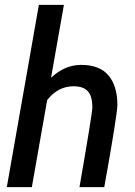

<svg xmlns="http://www.w3.org/2000/svg" viewBox="-20 -770 556 790"><path d="M409 0H307Q360 -305 360 -328Q360 -374 341.5 -394.5Q323 -415 283 -415Q218 -415 174 -358L111 0H8L140 -750H243L190 -450Q246 -503 314 -503Q390 -503 426.5 -459.5Q463 -416 463 -338Q463 -301 409 0Z"/></svg>

Font: Cabin
Style: Medium Italic
Weight: 500
Designer: Pablo Impallari
Foundry: Pablo Impallari. www.impallari.com Igino Marini. www.ikern.com
Version: Version 1.005